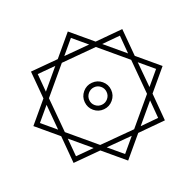

<svg xmlns="http://www.w3.org/2000/svg" viewBox="-170 -1064 1424 1396"><g transform="rotate(20 542.0 -366.0)"><path d="M1060.1 -366.2 909.2 -213.9V0H693.8L542 151.9L391.1 0H175.8V-213.9L23.9 -366.2L175.8 -518.1V-731.9H391.1L542 -883.8L693.8 -731.9H909.2V-518.1ZM212.9 -178.2V-37.1H354ZM354 -695.8H212.9V-555.2ZM872.1 -555.2V-695.8H730ZM872.1 -37.1V-178.2L730 -37.1ZM441.9 0 542 100.1 642.1 0ZM175.8 -465.8 76.2 -366.2 175.8 -266.1ZM642.1 -731.9 542 -833 441.9 -731.9ZM872.1 -502.9 679.2 -695.8H405.8L212.9 -502.9V-229L405.8 -37.1H679.2L872.1 -229ZM1007.8 -366.2 909.2 -465.8V-266.1ZM647.9 -366.2Q647.9 -321.8 616.9 -290.8Q585.9 -259.8 542 -259.8Q499 -259.8 467.5 -290.8Q436 -321.8 436 -366.2Q436 -410.2 467.5 -441.2Q499 -472.2 542 -472.2Q585.9 -472.2 616.9 -441.2Q647.9 -410.2 647.9 -366.2ZM611.8 -366.2Q611.8 -395 591.3 -415.5Q570.8 -436 542 -436Q513.2 -436 493.2 -415.5Q473.1 -395 473.1 -366.2Q473.1 -336.9 493.2 -316.4Q513.2 -295.9 542 -295.9Q570.8 -295.9 591.3 -316.4Q611.8 -336.9 611.8 -366.2Z"/></g></svg>

Font: Noto Sans Kufi Arabic
Style: Bold
Weight: 700
Designer: Monotype Design team
Foundry: Monotype Imaging Inc.
Version: Version 1.02